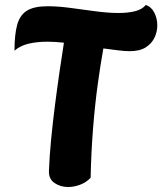

<svg xmlns="http://www.w3.org/2000/svg" viewBox="-20 -745 650 769"><path d="M253 4Q222 4 198.5 -12Q175 -28 176 -60Q178 -116 184.5 -184Q191 -252 200 -322.5Q209 -393 218.5 -458Q228 -523 236 -574Q218 -576 201 -577Q184 -578 170 -578Q128 -578 94.5 -570Q61 -562 38 -542Q38 -605 48.5 -644.5Q59 -684 87.5 -702Q116 -720 171 -720Q211 -720 260.5 -713.5Q310 -707 361 -700Q412 -693 456 -693Q492 -693 520.5 -700Q549 -707 564 -725Q586 -718 598 -694.5Q610 -671 610 -643Q610 -618 599 -594.5Q588 -571 564 -555.5Q540 -540 499 -540Q480 -540 452.5 -543.5Q425 -547 394 -551Q383 -491 371.5 -407.5Q360 -324 352.5 -228Q345 -132 343 -33Q325 -14 300.5 -5Q276 4 253 4Z"/></svg>

Font: Agbalumo
Style: Regular
Weight: 400
Designer: Raphael Alegbeleye
Foundry: Sorkin Type Co.
Version: Version 1.000; ttfautohint (v1.8.4)